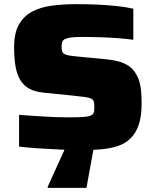

<svg xmlns="http://www.w3.org/2000/svg" viewBox="-20 -716 752 926"><path d="M380 8Q331 8 274.5 5.5Q218 3 165.5 -0.5Q113 -4 72 -9V-162Q115 -159 158 -156Q201 -153 240 -151.5Q279 -150 306 -150Q357 -150 383 -152Q409 -154 420 -160Q428 -164 431 -170Q434 -176 434.5 -185Q435 -194 435 -204Q435 -219 432 -227.5Q429 -236 419.5 -240.5Q410 -245 390.5 -248Q371 -251 339 -254L192 -269Q149 -273 121 -288.5Q93 -304 77 -331.5Q61 -359 54.5 -398Q48 -437 48 -489Q48 -557 71.5 -598Q95 -639 136 -660.5Q177 -682 232 -689Q287 -696 350 -696Q395 -696 444.5 -694Q494 -692 541.5 -687Q589 -682 623 -674V-524Q590 -529 547 -532Q504 -535 461 -536.5Q418 -538 382 -538Q350 -538 329.5 -536Q309 -534 297 -529Q284 -524 280.5 -515Q277 -506 277 -492Q277 -475 280.5 -466Q284 -457 299 -452Q314 -447 347 -444L493 -430Q524 -427 551 -420Q578 -413 600 -398.5Q622 -384 638 -356Q646 -343 652 -323.5Q658 -304 660.5 -277.5Q663 -251 663 -217Q663 -155 649 -114Q635 -73 609 -48Q583 -23 547.5 -11.5Q512 0 470 4Q428 8 380 8ZM210 190V185L302 -18H434V-13L397 190Z"/></svg>

Font: Saira Expanded ExtraBold
Style: Regular
Weight: 800
Width: 7
Designer: Hector Gatti with collaboration of the Omnibus-Type team
Foundry: Omnibus-Type
Version: Version 1.101